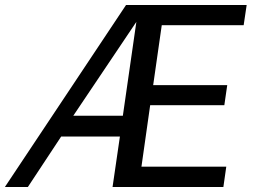

<svg xmlns="http://www.w3.org/2000/svg" viewBox="-56 -743 1007 763"><path d="M-36.5 0 444.8 -723H924.2L912.3 -642.8H586.8L552.7 -404.6H847L835.5 -325H540.8L506.1 -80.6H843.2L831.7 0H391.3L420.5 -200.4H187.1L54.8 0ZM235.2 -283H432.2L485.9 -656.1Z"/></svg>

Font: Public Sans Thin
Style: Italic
Weight: 100
Italic angle: -8°
Designer: The Public Sans project authors (U.S. Web Design System). Libre Franklin designed by Pablo Impallari and Rodrigo Fuenzal
Version: Version 2.000